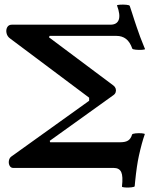

<svg xmlns="http://www.w3.org/2000/svg" viewBox="-20 -747 688 854"><path d="M486.3 0H39.1Q28.3 0 22.9 -9.8Q17.6 -19.5 19.5 -31.7Q21.5 -43.9 29.8 -50.3L376.5 -298.8V-312.5L24.4 -576.2Q12.2 -585 9 -599.9Q5.9 -614.7 12.2 -626Q18.6 -637.2 32.7 -637.2H471.2Q500 -637.2 508.1 -658.9Q516.1 -680.7 500.5 -722.7Q499.5 -725.1 513.4 -726.1Q527.3 -727.1 541.5 -725.8Q555.7 -724.6 557.1 -720.7L567.4 -689.5Q574.2 -668 577.6 -657.7Q581.1 -647.5 587.9 -627Q602.1 -584 621.6 -537.1L625 -529.3Q626 -526.4 612.1 -525.4Q598.1 -524.4 584 -525.9Q569.8 -527.3 568.4 -530.8Q558.1 -560.5 540.5 -574Q522.9 -587.4 498 -587.4H200.7L197.8 -581.1L484.4 -366.7Q491.7 -361.3 494.4 -353.3Q497.1 -345.2 494.6 -337.2Q492.2 -329.1 484.4 -323.7L201.2 -120.6L203.1 -114.3H515.6Q538.1 -114.3 550 -122.1Q562 -129.9 567.4 -148.4Q568.4 -152.3 582.8 -153.8Q597.2 -155.3 611.1 -154.1Q625 -152.8 624 -149.9Q610.8 -112.8 597.7 -53.7Q588.4 -11.7 581.1 60.1Q580.1 70.8 579.1 81.1Q579.1 84.5 564.9 86.2Q550.8 87.9 536.4 86.9Q522 85.9 522.5 82.5Q527.8 37.1 519.3 18.6Q510.7 0 486.3 0Z"/></svg>

Font: Junicode Two Beta VF
Style: Regular
Weight: 400
Designer: Peter S. Baker
Foundry: Briery Creek Software
Version: Version 1.031 beta; ttfautohint (v1.8.1.43-b0c9)